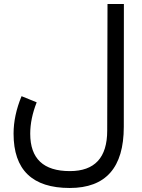

<svg xmlns="http://www.w3.org/2000/svg" viewBox="-20 -687 712 961"><path d="M163.6 -174.8Q131.3 -92.8 131.3 -17.6Q131.3 169.4 329.6 169.4Q516.6 169.4 516.6 -33.2L518.1 -667H600.1L599.6 -52.2Q599.6 253.9 329.1 253.9Q47.9 253.9 47.9 -18.1Q47.9 -108.9 87.9 -205.6Z"/></svg>

Font: Vazir FD-WOL
Style: FD-WOL
Weight: 400
Foundry: Based on Dejavu fonts, by Saber Rastikerdar
Version: Version 26.0.0